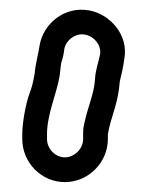

<svg xmlns="http://www.w3.org/2000/svg" viewBox="-20 -737 297 388"><path d="M148 -456C148 -436 130 -419 111 -419C92 -419 75 -436 75 -456V-466C75 -505 94 -547 100 -581C102 -590 102 -602 104 -611C108 -623 109 -630 110 -638C113 -655 132 -671 152 -667C170 -664 186 -645 182 -626C179 -611 173 -596 172 -577C170 -546 158 -524 150 -486C148 -477 148 -473 148 -466ZM198 -456V-466C198 -467 199 -469 200 -476C206 -504 219 -530 222 -572C225 -585 229 -600 231 -617C241 -667 201 -709 160 -716C109 -725 67 -688 60 -645C57 -625 52 -610 50 -588C47 -572 45 -562 40 -549C33 -531 25 -491 25 -466V-456C25 -409 63 -369 111 -369C159 -369 198 -409 198 -456Z"/></svg>

Font: Blanket
Style: BdOutline
Weight: 700
Foundry: Cannot Into Space Fonts
Version: Version 0.9